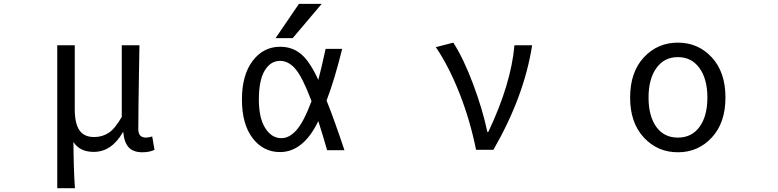

<svg xmlns="http://www.w3.org/2000/svg" viewBox="-20 -778 4040 997"><path d="M277.3 199.2V-543H368.2V-210Q368.2 -137.7 392.1 -102.1Q416 -66.4 468.8 -66.4Q510.7 -66.4 543.9 -87.9Q577.1 -109.4 612.3 -170.9V-543H704.1Q703.1 -493.2 701.7 -401.4Q700.2 -309.6 699.2 -236.8Q698.2 -164.1 698.2 -106.4Q698.2 -63.5 738.3 -63.5Q752 -63.5 770.5 -69.3L782.2 0Q756.8 12.7 718.8 12.7Q672.9 12.7 648.9 -12.2Q625 -37.1 620.1 -91.8H618.2Q559.6 10.7 466.8 10.7Q393.6 10.7 361.3 -41Q362.3 105.5 369.1 199.2Z M1597.7 -252.9Q1550.8 -377 1514.6 -419.4Q1478.5 -461.9 1434.6 -461.9Q1384.8 -461.9 1354.5 -411.6Q1324.2 -361.3 1324.2 -260.7Q1324.2 -165 1357.4 -112.8Q1390.6 -60.5 1441.4 -60.5Q1482.4 -60.5 1520 -103Q1557.6 -145.5 1597.7 -252.9ZM1532.2 -757.8H1650.4L1500 -580.1H1411.1ZM1670.9 -524.4H1756.8Q1717.8 -365.2 1675.8 -255.9Q1714.8 -159.2 1768.6 2H1678.7Q1653.3 -85.9 1632.8 -149.4Q1594.7 -69.3 1544.4 -28.8Q1494.1 11.7 1434.6 11.7Q1346.7 11.7 1291.5 -61Q1236.3 -133.8 1236.3 -261.2Q1236.3 -388.7 1292 -461.9Q1347.7 -535.2 1434.6 -535.2Q1498 -535.2 1543.5 -497.1Q1588.9 -459 1632.8 -363.3Q1644.5 -404.3 1670.9 -524.4Z M2542 0H2452.1Q2421.9 -150.4 2367.2 -290.5Q2312.5 -430.7 2243.2 -533.2L2334 -556.6Q2387.7 -472.7 2437 -340.8Q2486.3 -209 2510.7 -92.8H2515.6Q2633.8 -341.8 2651.4 -543H2743.2Q2702.1 -277.3 2542 0Z M3252 -271.5Q3252 -403.3 3323.2 -480Q3394.5 -556.6 3500 -556.6Q3605.5 -556.6 3676.3 -480Q3747.1 -403.3 3747.1 -271.5Q3747.1 -140.6 3676.3 -64Q3605.5 12.7 3500 12.7Q3394.5 12.7 3323.2 -64Q3252 -140.6 3252 -271.5ZM3387.7 -119.6Q3427.7 -63.5 3500 -63.5Q3572.3 -63.5 3612.8 -119.6Q3653.3 -175.8 3653.3 -271.5Q3653.3 -367.2 3612.3 -424.3Q3571.3 -481.4 3500 -481.4Q3428.7 -481.4 3388.2 -424.3Q3347.7 -367.2 3347.7 -271.5Q3347.7 -175.8 3387.7 -119.6Z"/></svg>

Font: GenEi Gothic M Regular
Style: Regular
Weight: 400
Designer: o_tamon (Modified); [Source Han Sans]
Ryoko NISHIZUKA  (kana & ideographs); Paul D. Hunt (Latin, Greek & Cyrillic); Wenl
Version: Version 1.1a;Original Version 1.004